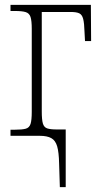

<svg xmlns="http://www.w3.org/2000/svg" viewBox="-20 -556 410 786"><path d="M222 113Q221 67 214 43Q207 19 190 9.5Q173 0 143 0H23V-25H41Q70 -25 85 -29Q100 -33 105 -48.5Q110 -64 110 -98V-438Q110 -471 105 -486.5Q100 -502 85 -506.5Q70 -511 42 -511H23V-536H352L353 -388H328L326 -425Q325 -461 320.5 -478.5Q316 -496 304.5 -501.5Q293 -507 269 -507H151V-100Q151 -66 155.5 -50.5Q160 -35 173 -30.5Q186 -26 213 -26H249V210H225Z"/></svg>

Font: Noto Serif Condensed ExtraLight
Style: Regular
Weight: 200
Width: 3
Designer: Monotype Design Team
Foundry: Monotype Imaging Inc.
Version: Version 2.013; ttfautohint (v1.8.4.7-5d5b)